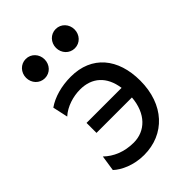

<svg xmlns="http://www.w3.org/2000/svg" viewBox="-215 -820 930 930"><g transform="rotate(-45 250.0 -355.5)"><path d="M454.1 -256.3C454.1 -407.7 372.6 -507.8 229.5 -507.8C165 -507.8 106 -491.2 63.5 -461.4L80.6 -383.3C116.7 -416 169.9 -432.1 217.3 -432.1C298.3 -432.1 352.5 -384.8 365.2 -295.4H125V-227.1H367.7C359.4 -123.5 297.9 -65.9 219.7 -65.9C154.8 -65.9 103.5 -88.4 65.9 -124.5L53.7 -43.9C84 -15.6 141.6 12.2 212.4 12.2C354.5 12.2 454.1 -92.8 454.1 -256.3ZM277.3 -656.7C277.3 -620.6 304.7 -590.8 340.8 -590.8C377.4 -590.8 404.3 -620.6 404.3 -656.7C404.3 -692.9 377.4 -722.7 340.8 -722.7C304.7 -722.7 277.3 -692.9 277.3 -656.7ZM72.3 -656.7C72.3 -620.6 99.6 -590.8 135.7 -590.8C172.4 -590.8 199.2 -620.6 199.2 -656.7C199.2 -692.9 172.4 -722.7 135.7 -722.7C99.6 -722.7 72.3 -692.9 72.3 -656.7Z"/></g></svg>

Font: Andika
Style: Regular
Weight: 400
Designer: Victor Gaultney, Annie Olsen, Julie Remington, Don Collingsworth, Eric Hays
Foundry: SIL International
Version: Version 1.000